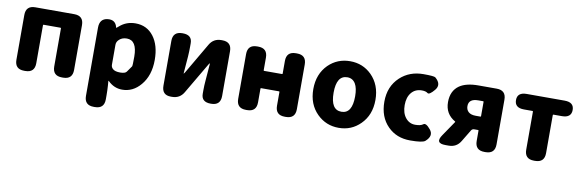

<svg xmlns="http://www.w3.org/2000/svg" viewBox="-54 -1036 5122 1695"><g transform="rotate(10 2507.5 -188.0)"><path d="M156 0Q72 0 72 -84V-485Q72 -569 156 -569H505Q589 -569 589 -485V-84Q589 0 505 0H495Q411 0 411 -84V-425Q411 -430 406 -430H255Q250 -430 250 -425V-84Q250 0 166 0Z M816 207Q732 207 732 123V-488Q732 -569 803 -577Q873 -585 889 -519Q890 -514 891.5 -514Q893 -514 912 -531Q971 -583 1053 -583Q1155 -583 1215 -504.5Q1275 -426 1275 -294Q1275 -154 1201 -67Q1133 14 1036 14Q963 14 908 -41Q904 -45 904 -40L907 0Q910 44 910 88V123Q910 207 826 207ZM1088 -204Q1092 -210 1092 -291Q1092 -438 1000 -438Q954 -438 927 -408Q910 -390 910 -365V-187Q910 -165 927 -150Q947 -132 992.5 -132Q1038 -132 1050.5 -150.5Q1063 -169 1088 -204Z M1471 0Q1390 0 1390 -84V-485Q1390 -569 1474 -569H1478Q1562 -569 1562 -495V-465Q1562 -421 1559 -377L1547 -225Q1547 -220 1548.5 -220Q1550 -220 1559 -235L1719 -509Q1754 -569 1824 -569H1832Q1916 -569 1916 -485V-84Q1916 0 1832 0H1828Q1744 0 1744 -74V-104Q1744 -148 1748 -192L1760 -344Q1760 -349 1758 -349Q1756 -349 1747 -334L1586 -60Q1551 0 1481 0Z M2144 0Q2060 0 2060 -84V-485Q2060 -569 2144 -569H2154Q2238 -569 2238 -485V-372Q2238 -367 2243 -367H2403Q2408 -367 2408 -372V-485Q2408 -569 2492 -569H2502Q2586 -569 2586 -485V-84Q2586 0 2502 0H2492Q2408 0 2408 -84V-207Q2408 -212 2403 -212H2243Q2238 -212 2238 -207V-84Q2238 0 2154 0Z M2783 -65Q2698 -149 2698 -284.5Q2698 -420 2783 -505Q2863 -583 2977 -583Q3091 -583 3170 -505Q3255 -420 3255 -284.5Q3255 -149 3170 -65Q3091 14 2977 14Q2863 14 2783 -65ZM3073 -285Q3073 -358 3050 -397Q3025 -439 2977 -439Q2880 -439 2880 -284.5Q2880 -130 2976.5 -130Q3073 -130 3073 -285Z M3618 14Q3495 14 3417 -65Q3335 -147 3335 -284Q3335 -421 3425 -505Q3509 -583 3634 -583Q3729 -583 3741 -573Q3804 -519 3759 -465Q3714 -411 3697 -425Q3680 -439 3645 -439Q3586 -439 3551.5 -397.5Q3517 -356 3517 -285.5Q3517 -215 3551 -172.5Q3585 -130 3638 -130Q3687 -130 3708.5 -147Q3730 -164 3772 -113Q3815 -61 3752 -6Q3729 14 3618 14Z M3933 0Q3834 0 3891 -82L3981 -214Q3984 -218 3980 -220Q3889 -272 3889 -378Q3889 -479 3959 -528Q4019 -569 4128 -569H4292Q4376 -569 4376 -485V-84Q4376 0 4292 0H4282Q4198 0 4198 -84V-176Q4198 -181 4193 -181H4159Q4141 -181 4132 -166L4068 -60Q4032 0 3962 0ZM4150 -301H4193Q4198 -301 4198 -306V-434Q4198 -439 4193 -439H4150Q4064 -439 4064 -373Q4064 -340 4086 -320.5Q4108 -301 4150 -301Z M4726 0Q4642 0 4642 -84V-425Q4642 -430 4637 -430H4561Q4477 -430 4477 -500Q4477 -569 4561 -569H4901Q4985 -569 4985 -500Q4985 -430 4901 -430H4825Q4820 -430 4820 -425V-84Q4820 0 4736 0Z"/></g></svg>

Font: Resource Han Rounded TW Heavy
Style: Regular
Weight: 900
Designer: Cyano Hao (round all glyphs); Ryoko NISHIZUKA 西塚涼子 (kana, bopomofo & ideographs); Paul D. Hunt (Latin, Greek & Cyrillic)
Foundry: Cyano Hao
Version: 0.990